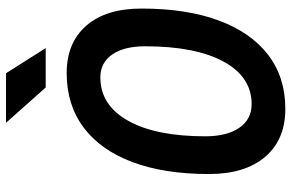

<svg xmlns="http://www.w3.org/2000/svg" viewBox="-182 -758 951 626"><g transform="rotate(-90 293.0 -445.5)"><path d="M250.5 9.8Q150.4 9.8 94.2 -55.9Q38.1 -121.6 38.1 -239.3Q38.1 -385.3 77.1 -489Q116.2 -592.8 189.9 -647.9Q263.7 -703.1 367.2 -703.1Q466.3 -703.1 522 -638.9Q577.6 -574.7 577.6 -459.5Q577.6 -312 538.6 -207Q499.5 -102.1 426.5 -46.1Q353.5 9.8 250.5 9.8ZM266.1 -100.1Q355 -100.1 404.8 -191.9Q454.6 -283.7 454.6 -447.3Q454.6 -516.1 427.7 -554.7Q400.9 -593.3 353 -593.3Q262.7 -593.3 211.9 -502.9Q161.1 -412.6 161.1 -251.5Q161.1 -180.2 189 -140.1Q216.8 -100.1 266.1 -100.1ZM320.3 -771.5 205.1 -900.9H366.7L448.7 -771.5Z"/></g></svg>

Font: Cascadia Code PL SemiBold
Style: Italic
Weight: 600
Italic angle: -10°
Monospace: yes
Designer: Aaron Bell
Foundry: Saja Typeworks
Version: Version 2404.023; ttfautohint (v1.8.4)